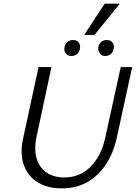

<svg xmlns="http://www.w3.org/2000/svg" viewBox="-20 -1027 747 1056"><path d="M319 9Q241 9 187 -24.5Q133 -58 111 -119.5Q89 -181 107 -265L192 -658H263L182 -280Q166 -206 181.5 -155Q197 -104 237 -77.5Q277 -51 333 -51Q419 -51 477.5 -109.5Q536 -168 558 -266L644 -658H707L622 -268Q604 -186 563 -123.5Q522 -61 461 -26Q400 9 319 9ZM373 -719Q360 -719 350 -726Q340 -733 336 -744Q332 -755 335 -768Q338 -786 351 -796.5Q364 -807 382 -807Q395 -807 404.5 -801Q414 -795 418 -784Q422 -773 420 -760Q417 -742 404 -730.5Q391 -719 373 -719ZM559 -719Q545 -719 536 -726Q527 -733 523 -744Q519 -755 521 -768Q524 -786 536.5 -796.5Q549 -807 567 -807Q581 -807 590 -801Q599 -795 603.5 -784Q608 -773 605 -760Q603 -742 590 -730.5Q577 -719 559 -719ZM443 -835 556 -1007H639L500 -835Z"/></svg>

Font: Ysabeau Office
Style: Italic
Weight: 400
Italic angle: -12°
Designer: Christian Thalmann (Catharsis Fonts)
Version: Version 2.001;gftools[0.9.30]; featfreeze: tnum,lnum,ss02